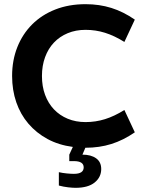

<svg xmlns="http://www.w3.org/2000/svg" viewBox="-20 -698 698 920"><path d="M342 202Q328 202 306 199.5Q284 197 262 191V127Q279 131 299.5 133Q320 135 334 135Q381 135 381 104Q381 74 334 74H312V43L329 6Q261 -3 207.5 -32Q154 -61 116 -105.5Q78 -150 58 -208Q38 -266 38 -334Q38 -409 63 -472Q88 -535 134 -581Q180 -627 245 -652.5Q310 -678 390 -678Q456 -678 513.5 -660Q571 -642 626 -604L576 -497Q528 -527 483 -541Q438 -555 390 -555Q343 -555 304.5 -539Q266 -523 238.5 -494Q211 -465 196 -424Q181 -383 181 -334Q181 -284 196 -243.5Q211 -203 238.5 -174Q266 -145 304.5 -129Q343 -113 390 -113Q438 -113 483 -127Q528 -141 576 -171L626 -64Q571 -26 513.5 -8Q456 10 390 10H389L375 43Q416 43 440.5 60.5Q465 78 465 112Q465 151 433.5 176.5Q402 202 342 202Z"/></svg>

Font: Celebes
Style: Bold
Weight: 700
Designer: Anugrah Pasau
Foundry: Lafontype
Version: Version 1.000; ttfautohint (v1.8.4)